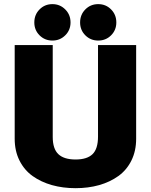

<svg xmlns="http://www.w3.org/2000/svg" viewBox="-20 -924 750 954"><path d="M240.5 -722.5Q202.5 -722.5 176.5 -748.5Q150.5 -774.5 150.5 -812.5Q150.5 -851 176.5 -877.2Q202.5 -903.5 240.5 -903.5Q278 -903.5 304.2 -877.2Q330.5 -851 330.5 -812.5Q330.5 -774.5 304.2 -748.5Q278 -722.5 240.5 -722.5ZM378 -812.5Q378 -851 404 -877.2Q430 -903.5 468 -903.5Q506 -903.5 532 -877.2Q558 -851 558 -812.5Q558 -774.5 532 -748.5Q506 -722.5 468 -722.5Q430 -722.5 404 -748.5Q378 -774.5 378 -812.5ZM53 -234.5V-700H242V-243.5Q242 -184.5 270 -158Q298 -131.5 355.5 -131.5Q412.5 -131.5 439.8 -158Q467 -184.5 467 -245V-700H656.5V-234.5Q656.5 -174 633 -126.5Q609.5 -79 568 -49.2Q526.5 -19.5 472.5 -4.2Q418.5 11 355.5 11Q292.5 11 238.2 -4.2Q184 -19.5 142.2 -49.2Q100.5 -79 76.8 -126.5Q53 -174 53 -234.5Z"/></svg>

Font: League Mono ExtraBold
Style: Regular
Weight: 800
Width: 6
Designer: Tyler Finck
Foundry: The League of Moveable Type / Tyler Finck
Version: Version 2.210